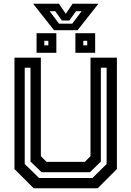

<svg xmlns="http://www.w3.org/2000/svg" viewBox="-20 -1009 704 1029"><path d="M160.5 0 57.5 -103V-700H199V-172L229.5 -141.5H434.5L465 -172V-700H606.5V-103L503.5 0ZM189.5 -55H475.5L551.5 -130V-646H520.5V-143L461.5 -86H203L143.5 -143V-646H112.5V-130ZM384 -726V-831H490V-726ZM176 -726V-831H282V-726ZM217.5 -766H239V-790.5H217.5ZM426.5 -766H447.5V-790.5H426.5ZM269.5 -847 157.5 -989H296L332.5 -935L369 -989H507.5L395.5 -847ZM296.5 -882H367L417.5 -949H387.5L351.5 -899H311.5L276 -949H246Z"/></svg>

Font: Tourney SemiBold
Style: Regular
Weight: 600
Version: Version 1.015